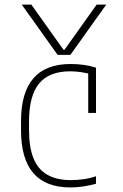

<svg xmlns="http://www.w3.org/2000/svg" viewBox="-20 -810 540 840"><path d="M75 -790H117L258 -592H262L403 -790H445L288 -570H232ZM288 10Q72 10 72 -240V-280Q72 -530 289 -530Q350 -530 400 -514V-316H366V-507L379 -485Q358 -491 334 -494.5Q310 -498 287 -498Q195 -498 151 -444.5Q107 -391 107 -279V-241Q107 -166 126.5 -117.5Q146 -69 187 -45.5Q228 -22 290 -22Q318 -22 346 -26Q374 -30 400 -39V-6Q374 1 346 5.5Q318 10 288 10Z"/></svg>

Font: M PLUS Code Latin ExtraLight
Style: Regular
Weight: 250
Designer: Coji Morishita
Foundry: UNDERFOREST DESIGN
Version: Version 1.002; ttfautohint (v1.8.3)